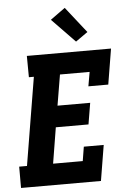

<svg xmlns="http://www.w3.org/2000/svg" viewBox="-63 -1031 727 1077"><g transform="rotate(-5 300.0 -492.5)"><path d="M11 0V-120H55L137 -615H109L108 -735H582L549 -535H437L451 -615H284L255 -442H439L419 -322H235L202 -120H369L382 -200H494L461 0ZM390 -791 260 -925 343 -985 458 -839Z"/></g></svg>

Font: Iosevka Etoile Heavy
Style: Italic
Weight: 900
Italic angle: -9°
Designer: Belleve Invis
Foundry: Belleve Invis
Version: Version 22.1.2; ttfautohint (v1.8.4)